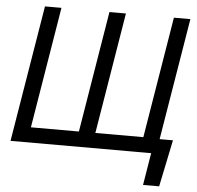

<svg xmlns="http://www.w3.org/2000/svg" viewBox="-59 -788 1044 1020"><g transform="rotate(5 463.0 -278.5)"><path d="M878.9 -78.1 827.1 171.9H741.2L769.5 0H699.2L711.9 -78.1ZM139.6 -727.5H227.5L121.1 -81.1H377L483.4 -727.5H571.3L464.8 -81.1H720.7L827.1 -727.5H915L794.9 0H19.5Z"/></g></svg>

Font: Inter Tight
Style: Italic
Weight: 400
Italic angle: -9.39999°
Designer: Rasmus Andersson
Foundry: rsms
Version: Version 3.002